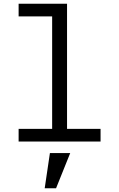

<svg xmlns="http://www.w3.org/2000/svg" viewBox="-20 -760 640 1031"><path d="M248 62H357L281 251H220ZM80 -68H260V-672H80V-740H340V-68H520V0H80Z"/></svg>

Font: PlemolJP35 Console
Style: Regular
Weight: 400
Version: v2.0.3; ttfautohint (v1.8.4.7-5d5b-dirty) -l 6 -r 45 -G 200 